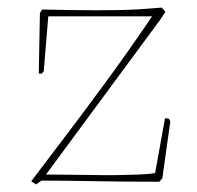

<svg xmlns="http://www.w3.org/2000/svg" viewBox="-20 -478 519 505"><path d="M75 7 62 -1 65 -5Q92 -41 142 -106.5Q192 -172 254.5 -257Q317 -342 380 -435H107L95 -290L89 -284L82 -285L85 -444L91 -453Q138 -452 169 -451.5Q200 -451 231 -451Q268 -451 293.5 -451.5Q319 -452 344.5 -453.5Q370 -455 405 -458L415 -447L402 -427L101 -19L199 -18Q211 -18 236.5 -17.5Q262 -17 291.5 -17.5Q321 -18 347 -19Q373 -20 388 -23L414 -167L424 -166L428 -159L407 -9L399 0Q302 0 225.5 -1.5Q149 -3 89 -3Z"/></svg>

Font: Labrada Thin
Style: Regular
Weight: 100
Designer: Mercedes Jáuregui
Foundry: Omnibus-Type Team
Version: Version 1.000; ttfautohint (v1.8.4.7-5d5b)